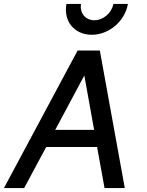

<svg xmlns="http://www.w3.org/2000/svg" viewBox="-49 -957 750 977"><path d="M-29 0H74L186 -209H445L483 0H586L459 -700H346ZM232 -296 380 -573 430 -296ZM289 -937C273 -847 331 -780 418 -780C504 -780 586 -847 602 -937H528C519 -890 476 -854 431 -854C386 -854 356 -890 363 -937Z"/></svg>

Font: Uncut Sans Medium
Style: Italic
Weight: 500
Italic angle: -10°
Designer: Kasper Nordkvist
Foundry: Uncut Type
Version: Version 1.111;FEAKit 1.0